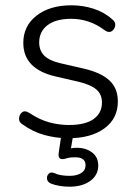

<svg xmlns="http://www.w3.org/2000/svg" viewBox="-20 -514 518 725"><path d="M238 8Q193 8 148.5 -4Q104 -16 64 -45Q51 -53 52 -67.5Q53 -82 63.5 -90Q74 -98 90 -88Q129 -62 166 -52Q203 -42 240 -42Q302 -42 333.5 -64.5Q365 -87 365 -127Q365 -158 344 -176Q323 -194 278 -205L191 -225Q68 -253 68 -352Q68 -416 118 -455Q168 -494 250 -494Q293 -494 333.5 -481Q374 -468 404 -441Q417 -431 415 -417Q413 -403 401.5 -396Q390 -389 375 -400Q346 -422 314 -432.5Q282 -443 249 -443Q191 -443 159.5 -419Q128 -395 128 -354Q128 -323 147 -304Q166 -285 209 -275L296 -255Q361 -240 393 -210.5Q425 -181 425 -131Q425 -66 374 -29Q323 8 238 8ZM242 191Q224 191 205.5 188Q187 185 172 179Q159 173 157.5 161.5Q156 150 164 142Q172 134 186 140Q207 150 243 150Q270 150 286.5 139.5Q303 129 303 110Q303 80 265 80Q256 80 248.5 80.5Q241 81 231 84Q213 90 206 84Q199 79 202 61L214 -20H259L248 46Q260 44 270 44Q304 44 327.5 61.5Q351 79 351 111Q351 147 321 169Q291 191 242 191Z"/></svg>

Font: Nunito Light
Style: Regular
Weight: 300
Designer: Vernon Adams
Foundry: Vernon Adams
Version: Version 3.601; ttfautohint (v1.8.2.53-6de2)